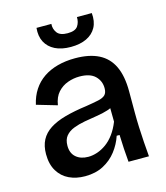

<svg xmlns="http://www.w3.org/2000/svg" viewBox="-109 -802 779 899"><g transform="rotate(-15 280.0 -352.0)"><path d="M193 13Q150 13 116 -3Q82 -19 62 -52Q42 -85 42 -134Q42 -174 57 -202.5Q72 -231 102 -250.5Q132 -270 177 -282.5Q222 -295 282 -303Q320 -309 343 -314Q366 -319 376.5 -329.5Q387 -340 387 -362Q387 -397 362.5 -421Q338 -445 287 -445Q258 -445 230 -435Q202 -425 181.5 -402.5Q161 -380 155 -341L56 -370Q65 -410 85 -440.5Q105 -471 135 -491.5Q165 -512 204 -522.5Q243 -533 289 -533Q358 -533 403.5 -510Q449 -487 471.5 -439.5Q494 -392 494 -318V-213Q494 -180 495.5 -143.5Q497 -107 499.5 -70.5Q502 -34 505 0H406Q403 -31 401 -64.5Q399 -98 398 -132H384Q371 -93 345.5 -60Q320 -27 282 -7Q244 13 193 13ZM231 -71Q252 -71 274.5 -78.5Q297 -86 318.5 -101.5Q340 -117 358 -141.5Q376 -166 389 -199L388 -285L413 -281Q397 -266 372 -258Q347 -250 317 -245.5Q287 -241 257 -235.5Q227 -230 202.5 -220.5Q178 -211 163.5 -193.5Q149 -176 149 -146Q149 -110 171.5 -90.5Q194 -71 231 -71ZM152 -717H224Q222 -693 236 -674Q250 -655 287 -655Q324 -655 336.5 -673.5Q349 -692 348 -717H420Q424 -676 408.5 -647.5Q393 -619 361.5 -604Q330 -589 285 -589Q240 -589 209 -604.5Q178 -620 163 -648.5Q148 -677 152 -717Z"/></g></svg>

Font: Bricolage Grotesque 24pt Medium
Style: Regular
Weight: 500
Designer: Mathieu Triay
Foundry: Atelier Triay
Version: Version 1.001;gftools[0.9.33.dev8+g029e19f]